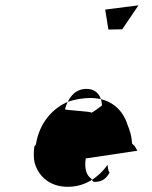

<svg xmlns="http://www.w3.org/2000/svg" viewBox="-20 -756 571 721"><path d="M384 -137C384 -137 386 -108 392 -109C379 -84 361 -72 333 -73C329 -74 325 -79 323 -85C305 -97 296 -122 302 -161L496 -190C493 -196 488 -203 485 -209C482 -208 479 -217 476 -216C475 -242 468 -266 459 -287C440 -349 390 -388 320 -388C292 -388 264 -383 238 -375C176 -350 127 -292 115 -214C113 -211 111 -208 109 -206C106 -184 106 -163 110 -145C126 -88 175 -50 246 -55C300 -58 349 -88 384 -137ZM363 -362C369 -362 320 -328 322 -333C324 -338 220 -342 224 -346C235 -386 259 -420 300 -422C338 -424 360 -401 363 -362ZM375 -720 387 -645 439 -646 500 -736Z"/></svg>

Font: Ugly Stick
Style: It
Weight: 400
Designer: Stig
Foundry: Cannot Into Space Fonts
Version: Version 0.99